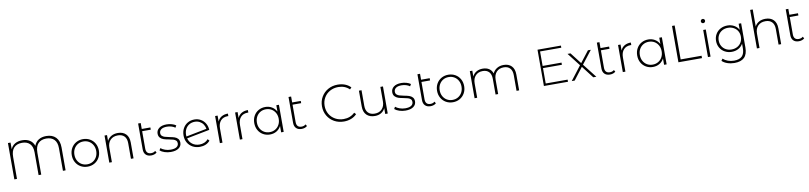

<svg xmlns="http://www.w3.org/2000/svg" viewBox="12 -2093 15350 3642"><g transform="rotate(-10 7687.0 -272.0)"><path d="M1042.5 -637C998.2 -682.3 936.7 -705 858 -705C801.3 -705 752.8 -692.7 712.5 -668C672.2 -643.3 643 -606.3 625 -557C609 -605 581.2 -641.7 541.5 -667C501.8 -692.3 453 -705 395 -705C341.7 -705 295.8 -693.8 257.5 -671.5C219.2 -649.2 190.7 -616 172 -572V-700H122V0H173V-420C173 -500.7 191.5 -560.5 228.5 -599.5C265.5 -638.5 317.7 -658 385 -658C449.7 -658 499.8 -639.5 535.5 -602.5C571.2 -565.5 589 -510.3 589 -437V0H640V-420C640 -500.7 658.5 -560.5 695.5 -599.5C732.5 -638.5 784.3 -658 851 -658C916.3 -658 967.2 -639.5 1003.5 -602.5C1039.8 -565.5 1058 -510.3 1058 -437V0H1109V-439C1109 -525.7 1086.8 -591.7 1042.5 -637Z M1401.5 -30C1441.2 -7.3 1485.7 4 1535 4C1584.3 4 1628.8 -7.3 1668.5 -30C1708.2 -52.7 1739.3 -84.2 1762 -124.5C1784.7 -164.8 1796 -210.3 1796 -261C1796 -311.7 1784.7 -357.2 1762 -397.5C1739.3 -437.8 1708.2 -469.3 1668.5 -492C1628.8 -514.7 1584.3 -526 1535 -526C1485.7 -526 1441.2 -514.7 1401.5 -492C1361.8 -469.3 1330.7 -437.8 1308 -397.5C1285.3 -357.2 1274 -311.7 1274 -261C1274 -210.3 1285.3 -164.8 1308 -124.5C1330.7 -84.2 1361.8 -52.7 1401.5 -30ZM1642.5 -69C1610.8 -50.3 1575 -41 1535 -41C1495 -41 1459.2 -50.3 1427.5 -69C1395.8 -87.7 1370.8 -113.7 1352.5 -147C1334.2 -180.3 1325 -218.3 1325 -261C1325 -303.7 1334.2 -341.7 1352.5 -375C1370.8 -408.3 1395.8 -434.3 1427.5 -453C1459.2 -471.7 1495 -481 1535 -481C1575 -481 1610.8 -471.7 1642.5 -453C1674.2 -434.3 1699.2 -408.3 1717.5 -375C1735.8 -341.7 1745 -303.7 1745 -261C1745 -218.3 1735.8 -180.3 1717.5 -147C1699.2 -113.7 1674.2 -87.7 1642.5 -69Z M2361 -469C2323 -507 2271.3 -526 2206 -526C2157.3 -526 2115.2 -515.7 2079.5 -495C2043.8 -474.3 2017 -445.7 1999 -409V-522H1951V0H2001V-278C2001 -340 2018.7 -389.3 2054 -426C2089.3 -462.7 2137.7 -481 2199 -481C2252.3 -481 2293.8 -465.7 2323.5 -435C2353.2 -404.3 2368 -359.7 2368 -301V0H2418V-305C2418 -376.3 2399 -431 2361 -469Z M2867 -33 2846 -68C2824.7 -48.7 2797.7 -39 2765 -39C2733 -39 2708.8 -47.8 2692.5 -65.5C2676.2 -83.2 2668 -109 2668 -143V-479H2834V-522H2668V-636H2618V-138C2618 -93.3 2630.3 -58.5 2655 -33.5C2679.7 -8.5 2714.7 4 2760 4C2780.7 4 2800.5 0.8 2819.5 -5.5C2838.5 -11.8 2854.3 -21 2867 -33Z M3018 -15C3056 -2.3 3096 4 3138 4C3203.3 4 3254 -9 3290 -35C3326 -61 3344 -95.7 3344 -139C3344 -171.7 3335.3 -197.3 3318 -216C3300.7 -234.7 3279.5 -248.2 3254.5 -256.5C3229.5 -264.8 3196.7 -272.7 3156 -280C3119.3 -287.3 3090.8 -294.2 3070.5 -300.5C3050.2 -306.8 3033 -316.5 3019 -329.5C3005 -342.5 2998 -360.7 2998 -384C2998 -413.3 3010.3 -437 3035 -455C3059.7 -473 3096.3 -482 3145 -482C3173.7 -482 3201.7 -478 3229 -470C3256.3 -462 3280.7 -450.3 3302 -435L3325 -475C3304.3 -490.3 3277.7 -502.7 3245 -512C3212.3 -521.3 3179.3 -526 3146 -526C3082.7 -526 3033.8 -512.5 2999.5 -485.5C2965.2 -458.5 2948 -424.3 2948 -383C2948 -349 2957 -322.3 2975 -303C2993 -283.7 3014.7 -269.7 3040 -261C3065.3 -252.3 3098.7 -244.3 3140 -237C3175.3 -230.3 3203 -224 3223 -218C3243 -212 3259.8 -202.7 3273.5 -190C3287.2 -177.3 3294 -160 3294 -138C3294 -107.3 3281.5 -83.3 3256.5 -66C3231.5 -48.7 3192.7 -40 3140 -40C3103.3 -40 3068.2 -46 3034.5 -58C3000.8 -70 2973.3 -85 2952 -103L2929 -63C2950.3 -43.7 2980 -27.7 3018 -15Z M3792.5 -59.5C3763.5 -47.2 3732 -41 3698 -41C3644.7 -41 3599 -55 3561 -83C3523 -111 3497.7 -149 3485 -197L3926 -283C3924 -329 3912.2 -370.5 3890.5 -407.5C3868.8 -444.5 3839.8 -473.5 3803.5 -494.5C3767.2 -515.5 3726.3 -526 3681 -526C3632.3 -526 3588.7 -514.7 3550 -492C3511.3 -469.3 3481.2 -438 3459.5 -398C3437.8 -358 3427 -312.3 3427 -261C3427 -209.7 3438.5 -164 3461.5 -124C3484.5 -84 3516.5 -52.7 3557.5 -30C3598.5 -7.3 3645 4 3697 4C3737.7 4 3775 -3.2 3809 -17.5C3843 -31.8 3871.3 -53 3894 -81L3865 -114C3845.7 -90 3821.5 -71.8 3792.5 -59.5ZM3575 -454.5C3606.3 -472.8 3641.7 -482 3681 -482C3715.7 -482 3747 -474.5 3775 -459.5C3803 -444.5 3825.7 -424 3843 -398C3860.3 -372 3871.3 -343.3 3876 -312L3478 -234C3476.7 -247.3 3476 -257.7 3476 -265C3476 -307 3484.7 -344.5 3502 -377.5C3519.3 -410.5 3543.7 -436.2 3575 -454.5Z M4204 -495.5C4170 -475.2 4145 -446 4129 -408V-522H4081V0H4131V-272C4131 -336.7 4147.3 -387.2 4180 -423.5C4212.7 -459.8 4258 -478 4316 -478L4328 -477V-526C4279.3 -526 4238 -515.8 4204 -495.5Z M4589 -495.5C4555 -475.2 4530 -446 4514 -408V-522H4466V0H4516V-272C4516 -336.7 4532.3 -387.2 4565 -423.5C4597.7 -459.8 4643 -478 4701 -478L4713 -477V-526C4664.3 -526 4623 -515.8 4589 -495.5Z M5310 -522H5260V-401C5238.7 -440.3 5209.5 -471 5172.5 -493C5135.5 -515 5093.7 -526 5047 -526C4998.3 -526 4954.3 -514.8 4915 -492.5C4875.7 -470.2 4844.8 -438.8 4822.5 -398.5C4800.2 -358.2 4789 -312.3 4789 -261C4789 -209.7 4800.2 -164 4822.5 -124C4844.8 -84 4875.7 -52.7 4915 -30C4954.3 -7.3 4998.3 4 5047 4C5094.3 4 5136.7 -7 5174 -29C5211.3 -51 5240.3 -82.3 5261 -123V0H5310ZM5157.5 -69C5125.8 -50.3 5090 -41 5050 -41C5010 -41 4974.2 -50.3 4942.5 -69C4910.8 -87.7 4885.8 -113.7 4867.5 -147C4849.2 -180.3 4840 -218.3 4840 -261C4840 -303.7 4849.2 -341.7 4867.5 -375C4885.8 -408.3 4910.8 -434.3 4942.5 -453C4974.2 -471.7 5010 -481 5050 -481C5090 -481 5125.8 -471.7 5157.5 -453C5189.2 -434.3 5214.2 -408.3 5232.5 -375C5250.8 -341.7 5260 -303.7 5260 -261C5260 -218.3 5250.8 -180.3 5232.5 -147C5214.2 -113.7 5189.2 -87.7 5157.5 -69Z M5764 -33 5743 -68C5721.7 -48.7 5694.7 -39 5662 -39C5630 -39 5605.8 -47.8 5589.5 -65.5C5573.2 -83.2 5565 -109 5565 -143V-479H5731V-522H5565V-636H5515V-138C5515 -93.3 5527.3 -58.5 5552 -33.5C5576.7 -8.5 5611.7 4 5657 4C5677.7 4 5697.5 0.8 5716.5 -5.5C5735.5 -11.8 5751.3 -21 5764 -33Z M6286.5 -41C6341.5 -10.3 6403.3 5 6472 5C6522 5 6568.5 -3.3 6611.5 -20C6654.5 -36.7 6691 -61 6721 -93L6689 -126C6632.3 -70 6560.7 -42 6474 -42C6415.3 -42 6362 -55.3 6314 -82C6266 -108.7 6228.3 -145.5 6201 -192.5C6173.7 -239.5 6160 -292 6160 -350C6160 -408 6173.7 -460.5 6201 -507.5C6228.3 -554.5 6266 -591.3 6314 -618C6362 -644.7 6415.3 -658 6474 -658C6561.3 -658 6633 -630.3 6689 -575L6721 -608C6691 -640 6654.7 -664.2 6612 -680.5C6569.3 -696.8 6522.7 -705 6472 -705C6403.3 -705 6341.5 -689.7 6286.5 -659C6231.5 -628.3 6188.2 -586 6156.5 -532C6124.8 -478 6109 -417.3 6109 -350C6109 -282.7 6124.8 -222 6156.5 -168C6188.2 -114 6231.5 -71.7 6286.5 -41Z M7314 -522H7264V-244C7264 -182 7246.8 -132.7 7212.5 -96C7178.2 -59.3 7131.7 -41 7073 -41C7018.3 -41 6976 -56.3 6946 -87C6916 -117.7 6901 -162.3 6901 -221V-522H6851V-217C6851 -145.7 6870.3 -91 6909 -53C6947.7 -15 7001 4 7069 4C7115 4 7155 -6.2 7189 -26.5C7223 -46.8 7248.7 -75.3 7266 -112V0H7314Z M7538 -15C7576 -2.3 7616 4 7658 4C7723.3 4 7774 -9 7810 -35C7846 -61 7864 -95.7 7864 -139C7864 -171.7 7855.3 -197.3 7838 -216C7820.7 -234.7 7799.5 -248.2 7774.5 -256.5C7749.5 -264.8 7716.7 -272.7 7676 -280C7639.3 -287.3 7610.8 -294.2 7590.5 -300.5C7570.2 -306.8 7553 -316.5 7539 -329.5C7525 -342.5 7518 -360.7 7518 -384C7518 -413.3 7530.3 -437 7555 -455C7579.7 -473 7616.3 -482 7665 -482C7693.7 -482 7721.7 -478 7749 -470C7776.3 -462 7800.7 -450.3 7822 -435L7845 -475C7824.3 -490.3 7797.7 -502.7 7765 -512C7732.3 -521.3 7699.3 -526 7666 -526C7602.7 -526 7553.8 -512.5 7519.5 -485.5C7485.2 -458.5 7468 -424.3 7468 -383C7468 -349 7477 -322.3 7495 -303C7513 -283.7 7534.7 -269.7 7560 -261C7585.3 -252.3 7618.7 -244.3 7660 -237C7695.3 -230.3 7723 -224 7743 -218C7763 -212 7779.8 -202.7 7793.5 -190C7807.2 -177.3 7814 -160 7814 -138C7814 -107.3 7801.5 -83.3 7776.5 -66C7751.5 -48.7 7712.7 -40 7660 -40C7623.3 -40 7588.2 -46 7554.5 -58C7520.8 -70 7493.3 -85 7472 -103L7449 -63C7470.3 -43.7 7500 -27.7 7538 -15Z M8247 -33 8226 -68C8204.7 -48.7 8177.7 -39 8145 -39C8113 -39 8088.8 -47.8 8072.5 -65.5C8056.2 -83.2 8048 -109 8048 -143V-479H8214V-522H8048V-636H7998V-138C7998 -93.3 8010.3 -58.5 8035 -33.5C8059.7 -8.5 8094.7 4 8140 4C8160.7 4 8180.5 0.8 8199.5 -5.5C8218.5 -11.8 8234.3 -21 8247 -33Z M8437.5 -30C8477.2 -7.3 8521.7 4 8571 4C8620.3 4 8664.8 -7.3 8704.5 -30C8744.2 -52.7 8775.3 -84.2 8798 -124.5C8820.7 -164.8 8832 -210.3 8832 -261C8832 -311.7 8820.7 -357.2 8798 -397.5C8775.3 -437.8 8744.2 -469.3 8704.5 -492C8664.8 -514.7 8620.3 -526 8571 -526C8521.7 -526 8477.2 -514.7 8437.5 -492C8397.8 -469.3 8366.7 -437.8 8344 -397.5C8321.3 -357.2 8310 -311.7 8310 -261C8310 -210.3 8321.3 -164.8 8344 -124.5C8366.7 -84.2 8397.8 -52.7 8437.5 -30ZM8678.5 -69C8646.8 -50.3 8611 -41 8571 -41C8531 -41 8495.2 -50.3 8463.5 -69C8431.8 -87.7 8406.8 -113.7 8388.5 -147C8370.2 -180.3 8361 -218.3 8361 -261C8361 -303.7 8370.2 -341.7 8388.5 -375C8406.8 -408.3 8431.8 -434.3 8463.5 -453C8495.2 -471.7 8531 -481 8571 -481C8611 -481 8646.8 -471.7 8678.5 -453C8710.2 -434.3 8735.2 -408.3 8753.5 -375C8771.8 -341.7 8781 -303.7 8781 -261C8781 -218.3 8771.8 -180.3 8753.5 -147C8735.2 -113.7 8710.2 -87.7 8678.5 -69Z M9789.5 -469C9752.5 -507 9701.7 -526 9637 -526C9587.7 -526 9544.5 -514.7 9507.5 -492C9470.5 -469.3 9443.3 -438.7 9426 -400C9412 -441.3 9388.5 -472.7 9355.5 -494C9322.5 -515.3 9282.3 -526 9235 -526C9187.7 -526 9146.8 -515.8 9112.5 -495.5C9078.2 -475.2 9052.3 -446.7 9035 -410V-522H8987V0H9037V-278C9037 -340 9054.2 -389.3 9088.5 -426C9122.8 -462.7 9169.3 -481 9228 -481C9279.3 -481 9319.3 -465.7 9348 -435C9376.7 -404.3 9391 -359.7 9391 -301V0H9441V-278C9441 -340 9458.2 -389.3 9492.5 -426C9526.8 -462.7 9573.3 -481 9632 -481C9683.3 -481 9723.3 -465.7 9752 -435C9780.7 -404.3 9795 -359.7 9795 -301V0H9845V-305C9845 -376.3 9826.5 -431 9789.5 -469Z M10322 -699V0H10786V-41H10364V-337H10728V-379H10364V-658H10773V-699Z M11273 0H11332L11122 -269L11318 -522H11262L11094 -305L10926 -522H10869L11065 -269L10858 0H10915L11094 -233Z M11703 -33 11682 -68C11660.7 -48.7 11633.7 -39 11601 -39C11569 -39 11544.8 -47.8 11528.5 -65.5C11512.2 -83.2 11504 -109 11504 -143V-479H11670V-522H11504V-636H11454V-138C11454 -93.3 11466.3 -58.5 11491 -33.5C11515.7 -8.5 11550.7 4 11596 4C11616.7 4 11636.5 0.8 11655.5 -5.5C11674.5 -11.8 11690.3 -21 11703 -33Z M11965 -495.5C11931 -475.2 11906 -446 11890 -408V-522H11842V0H11892V-272C11892 -336.7 11908.3 -387.2 11941 -423.5C11973.7 -459.8 12019 -478 12077 -478L12089 -477V-526C12040.3 -526 11999 -515.8 11965 -495.5Z M12686 -522H12636V-401C12614.7 -440.3 12585.5 -471 12548.5 -493C12511.5 -515 12469.7 -526 12423 -526C12374.3 -526 12330.3 -514.8 12291 -492.5C12251.7 -470.2 12220.8 -438.8 12198.5 -398.5C12176.2 -358.2 12165 -312.3 12165 -261C12165 -209.7 12176.2 -164 12198.5 -124C12220.8 -84 12251.7 -52.7 12291 -30C12330.3 -7.3 12374.3 4 12423 4C12470.3 4 12512.7 -7 12550 -29C12587.3 -51 12616.3 -82.3 12637 -123V0H12686ZM12533.5 -69C12501.8 -50.3 12466 -41 12426 -41C12386 -41 12350.2 -50.3 12318.5 -69C12286.8 -87.7 12261.8 -113.7 12243.5 -147C12225.2 -180.3 12216 -218.3 12216 -261C12216 -303.7 12225.2 -341.7 12243.5 -375C12261.8 -408.3 12286.8 -434.3 12318.5 -453C12350.2 -471.7 12386 -481 12426 -481C12466 -481 12501.8 -471.7 12533.5 -453C12565.2 -434.3 12590.2 -408.3 12608.5 -375C12626.8 -341.7 12636 -303.7 12636 -261C12636 -218.3 12626.8 -180.3 12608.5 -147C12590.2 -113.7 12565.2 -87.7 12533.5 -69Z M12913 -700V0H13367V-46H12964V-700Z M13482 -522V0H13532V-522ZM13478 -660.5C13486 -652.8 13495.7 -649 13507 -649C13518.3 -649 13528 -653 13536 -661C13544 -669 13548 -678.7 13548 -690C13548 -701.3 13544 -710.8 13536 -718.5C13528 -726.2 13518.3 -730 13507 -730C13495.7 -730 13486 -726 13478 -718C13470 -710 13466 -700.3 13466 -689C13466 -677.7 13470 -668.2 13478 -660.5Z M14213 -522H14165V-404C14144.3 -442.7 14114.7 -472.7 14076 -494C14037.3 -515.3 13994 -526 13946 -526C13897.3 -526 13853.2 -515.3 13813.5 -494C13773.8 -472.7 13742.7 -442.7 13720 -404C13697.3 -365.3 13686 -321.7 13686 -273C13686 -224.3 13697.3 -180.7 13720 -142C13742.7 -103.3 13773.8 -73.2 13813.5 -51.5C13853.2 -29.8 13897.3 -19 13946 -19C13993.3 -19 14036 -29.3 14074 -50C14112 -70.7 14141.7 -100 14163 -138V-50C14163 19.3 14146.3 70.5 14113 103.5C14079.7 136.5 14028.3 153 13959 153C13917.7 153 13878.7 146.3 13842 133C13805.3 119.7 13774 101 13748 77L13721 115C13747 141 13781.3 161.3 13824 176C13866.7 190.7 13912 198 13960 198C14044.7 198 14108 177.3 14150 136C14192 94.7 14213 30.7 14213 -56ZM14060 -90.5C14027.3 -72.8 13990.7 -64 13950 -64C13909.3 -64 13872.8 -72.8 13840.5 -90.5C13808.2 -108.2 13782.8 -132.8 13764.5 -164.5C13746.2 -196.2 13737 -232.3 13737 -273C13737 -313.7 13746.2 -349.7 13764.5 -381C13782.8 -412.3 13808.2 -436.8 13840.5 -454.5C13872.8 -472.2 13909.3 -481 13950 -481C13990.7 -481 14027.3 -472.2 14060 -454.5C14092.7 -436.8 14118.2 -412.3 14136.5 -381C14154.8 -349.7 14164 -313.7 14164 -273C14164 -232.3 14154.8 -196.2 14136.5 -164.5C14118.2 -132.8 14092.7 -108.2 14060 -90.5Z M14835 -469C14797 -507 14745.3 -526 14680 -526C14632 -526 14590.3 -516.2 14555 -496.5C14519.7 -476.8 14493 -449 14475 -413V-742H14425V0H14475V-278C14475 -340 14492.7 -389.3 14528 -426C14563.3 -462.7 14611.7 -481 14673 -481C14726.3 -481 14767.8 -465.7 14797.5 -435C14827.2 -404.3 14842 -359.7 14842 -301V0H14892V-305C14892 -376.3 14873 -431 14835 -469Z M15341 -33 15320 -68C15298.7 -48.7 15271.7 -39 15239 -39C15207 -39 15182.8 -47.8 15166.5 -65.5C15150.2 -83.2 15142 -109 15142 -143V-479H15308V-522H15142V-636H15092V-138C15092 -93.3 15104.3 -58.5 15129 -33.5C15153.7 -8.5 15188.7 4 15234 4C15254.7 4 15274.5 0.8 15293.5 -5.5C15312.5 -11.8 15328.3 -21 15341 -33Z"/></g></svg>

Font: Montserrat Custom ExtraLight
Style: Regular
Weight: 300
Designer: Julieta Ulanovsky
Foundry: Julieta Ulanovsky
Version: Version 7.200